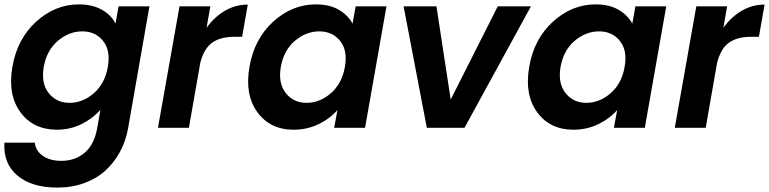

<svg xmlns="http://www.w3.org/2000/svg" viewBox="-26 -583 3509 876"><path d="M30.8 -278.8Q52.7 -405.8 139.2 -484.4Q225.6 -563 334 -563Q396 -563 439.2 -538.3Q482.4 -513.7 501 -475.1L515.1 -554.2H655.8L558.1 3.9Q547.9 60.5 521.7 109.1Q495.6 157.7 455.6 194.6Q415.5 231.4 358.9 252.2Q302.2 272.9 235.8 272.9Q118.7 272.9 53.5 218Q-11.7 163.1 -5.9 67.9H132.8Q136.7 105.5 169.7 128.2Q202.6 150.9 253.9 150.9Q315.9 150.9 359.6 114.5Q403.3 78.1 417 3.9L432.1 -82Q398.4 -43 346.4 -17.1Q294.4 8.8 233.9 8.8Q125.5 8.8 66.9 -71.3Q8.3 -151.4 30.8 -278.8ZM465.8 -276.9Q479.5 -352.1 444.6 -396Q409.7 -439.9 349.1 -439.9Q289.1 -439.9 238.3 -397Q187.5 -354 173.8 -278.8Q160.6 -203.6 196 -158.7Q231.4 -113.8 291 -113.8Q351.6 -113.8 402.1 -157.7Q452.6 -201.7 465.8 -276.9Z M835.9 0H694.8L793 -554.2H933.6L916.5 -456.1Q952.1 -505.9 1000.2 -533.9Q1048.3 -562 1104.5 -562L1078.6 -415H1041.5Q979.5 -415 941.9 -388.2Q904.3 -361.3 887.7 -295.9Z M1112.3 -278.8Q1134.3 -405.8 1220.7 -484.4Q1307.1 -563 1415.5 -563Q1478 -563 1520.3 -538.1Q1562.5 -513.2 1582.5 -475.1L1596.7 -554.2H1737.3L1639.6 0H1498.5L1513.7 -81.1Q1480 -42 1427.7 -16.6Q1375.5 8.8 1313.5 8.8Q1206.5 8.8 1148.2 -71.3Q1089.8 -151.4 1112.3 -278.8ZM1547.4 -276.9Q1561 -352.1 1526.1 -396Q1491.2 -439.9 1430.7 -439.9Q1370.6 -439.9 1319.8 -397Q1269 -354 1255.4 -278.8Q1242.2 -203.6 1277.6 -158.7Q1313 -113.8 1372.6 -113.8Q1433.1 -113.8 1483.6 -157.7Q1534.2 -201.7 1547.4 -276.9Z M1815.4 -554.2H1965.3L2030.3 -128.9L2245.1 -554.2H2396.5L2093.3 0H1921.4Z M2388.7 -278.8Q2410.6 -405.8 2497.1 -484.4Q2583.5 -563 2691.9 -563Q2754.4 -563 2796.6 -538.1Q2838.9 -513.2 2858.9 -475.1L2873 -554.2H3013.7L2916 0H2774.9L2790 -81.1Q2756.3 -42 2704.1 -16.6Q2651.9 8.8 2589.8 8.8Q2482.9 8.8 2424.6 -71.3Q2366.2 -151.4 2388.7 -278.8ZM2823.7 -276.9Q2837.4 -352.1 2802.5 -396Q2767.6 -439.9 2707 -439.9Q2647 -439.9 2596.2 -397Q2545.4 -354 2531.7 -278.8Q2518.6 -203.6 2554 -158.7Q2589.4 -113.8 2648.9 -113.8Q2709.5 -113.8 2760 -157.7Q2810.5 -201.7 2823.7 -276.9Z M3193.8 0H3052.7L3150.9 -554.2H3291.5L3274.4 -456.1Q3310.1 -505.9 3358.2 -533.9Q3406.2 -562 3462.4 -562L3436.5 -415H3399.4Q3337.4 -415 3299.8 -388.2Q3262.2 -361.3 3245.6 -295.9Z"/></svg>

Font: SVN-Poppins SemiBold
Style: Italic
Weight: 600
Italic angle: -10°
Designer: Ninad Kale (Devanagari), Jonny Pinhorn (Latin)
Foundry: Indian Type Foundry
Version: Version 3.002 2017